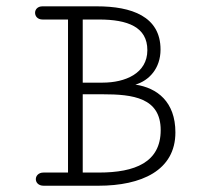

<svg xmlns="http://www.w3.org/2000/svg" viewBox="-20 -592 645 612"><path d="M449.7 -432.1C449.7 -357.9 378.9 -328.6 307.1 -328.6H243.7V-529.8H295.4C387.2 -529.8 449.7 -505.9 449.7 -432.1ZM492.2 -177.2C492.2 -74.7 410.6 -42 295.4 -42H243.7V-291.5H307.1C403.3 -291.5 492.2 -280.8 492.2 -177.2ZM539.1 -169.9C539.1 -267.6 481 -312 411.6 -322.3C455.1 -335 491.7 -374 491.7 -434.1C491.7 -540 398.9 -571.8 289.1 -571.8H115.2C99.6 -571.8 91.8 -561.5 91.8 -551.3C91.8 -540.5 99.6 -529.8 115.7 -529.8H196.8V-42H118.7C102.5 -42 94.2 -31.2 94.2 -21C94.2 -10.3 102.5 0 119.1 0H293.9C430.2 0 539.1 -48.3 539.1 -169.9Z"/></svg>

Font: Cutive Mono
Style: Regular
Weight: 400
Monospace: yes
Designer: Vernon Adams
Foundry: Vernon Adams
Version: Version 1.002